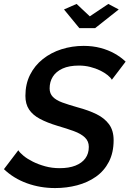

<svg xmlns="http://www.w3.org/2000/svg" viewBox="-37 -948 658 975"><path d="M243 7Q167 7 99.5 -17.5Q32 -42 -17 -89L56 -185Q64 -172 83 -156.5Q102 -141 130 -127Q158 -113 192.5 -103.5Q227 -94 266 -94Q313 -94 346 -107Q379 -120 396.5 -144Q414 -168 414 -202Q414 -231 394 -250Q374 -269 338.5 -282Q303 -295 255 -309Q202 -325 165.5 -344.5Q129 -364 110.5 -392Q92 -420 92 -461Q92 -521 115.5 -568Q139 -615 180.5 -648Q222 -681 275.5 -698Q329 -715 388 -715Q434 -715 473.5 -704.5Q513 -694 545 -676Q577 -658 601 -635L531 -543Q525 -554 509.5 -566.5Q494 -579 471.5 -590Q449 -601 421.5 -608Q394 -615 364 -615Q314 -615 281 -600Q248 -585 231.5 -559Q215 -533 215 -499Q215 -473 231.5 -456Q248 -439 279.5 -427.5Q311 -416 357 -403Q413 -388 453.5 -368Q494 -348 517 -316.5Q540 -285 540 -236Q540 -173 516 -126.5Q492 -80 450 -50.5Q408 -21 354.5 -7Q301 7 243 7ZM288 -900 352 -928 419 -865 513 -928 566 -900 446 -805H366Z"/></svg>

Font: Raleway Thin SemiBold
Style: Italic
Weight: 600
Italic angle: -12°
Version: Version 4.026